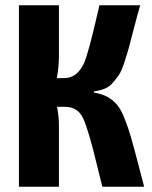

<svg xmlns="http://www.w3.org/2000/svg" viewBox="-20 -710 577 730"><path d="M337 -362V-358Q368 -353 389.5 -341Q411 -329 426 -310.5Q441 -292 454.5 -257.5Q468 -223 479 -184.5Q490 -146 507 -81Q520 -29 528 0H369Q362 -27 351 -73Q316 -219 295.5 -261.5Q275 -304 226 -304H197Q204 -264 204 -238V0H52V-690H204V-495Q204 -456 196 -413H224Q273 -413 299 -469Q316 -506 352 -664Q355 -678 358 -690H513Q503 -656 489.5 -603.5Q476 -551 470 -529Q464 -507 453 -473.5Q442 -440 433 -426.5Q424 -413 410 -396.5Q396 -380 378.5 -373Q361 -366 337 -362Z"/></svg>

Font: exo2condensed_b
Style: Bold
Weight: 700
Width: 3
Designer: Natanael Gama
Version: Version 1.001;PS 001.001;hotconv 1.0.70;makeotf.lib2.5.58329